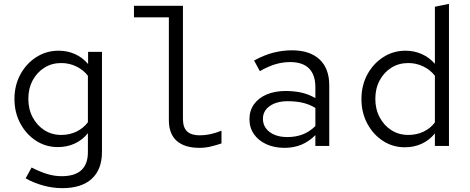

<svg xmlns="http://www.w3.org/2000/svg" viewBox="-20 -757 2440 996"><path d="M303 219Q254 219 204.5 205.5Q155 192 113 168L144 112Q189 135 226 146Q263 157 300 157Q436 157 436 32V-66Q408 -31 368 -12.5Q328 6 280 6Q217 6 166 -27.5Q115 -61 85 -117.5Q55 -174 55 -244Q55 -314 85.5 -370.5Q116 -427 168 -460.5Q220 -494 284 -494Q330 -494 369 -476.5Q408 -459 437 -425V-488H509V31Q509 122 456 170.5Q403 219 303 219ZM298 -57Q341 -57 377 -74.5Q413 -92 436 -123V-364Q412 -395 375.5 -412.5Q339 -430 298 -430Q249 -430 210.5 -406Q172 -382 149.5 -340Q127 -298 127 -244Q127 -191 149.5 -148.5Q172 -106 210.5 -81.5Q249 -57 298 -57Z M1015 10Q938 10 897 -26Q856 -62 856 -134V-667H675V-727H929V-141Q929 -95 951 -75Q973 -55 1016 -55Q1042 -55 1069 -60.5Q1096 -66 1129 -79V-13Q1100 -3 1071.5 3.5Q1043 10 1015 10Z M1456 10Q1403 10 1361.5 -9Q1320 -28 1297 -61.5Q1274 -95 1274 -139Q1274 -183 1297.5 -216Q1321 -249 1363.5 -267Q1406 -285 1462 -285Q1506 -285 1544 -276.5Q1582 -268 1616 -248V-304Q1616 -369 1583 -402Q1550 -435 1485 -435Q1448 -435 1411 -424.5Q1374 -414 1328 -388L1298 -443Q1351 -472 1399 -484Q1447 -496 1494 -496Q1587 -496 1637.5 -449Q1688 -402 1688 -314V0H1616V-56Q1582 -22 1542.5 -6Q1503 10 1456 10ZM1344 -141Q1344 -98 1379 -72Q1414 -46 1471 -46Q1514 -46 1549.5 -59.5Q1585 -73 1616 -103V-197Q1585 -216 1550 -224Q1515 -232 1473 -232Q1415 -232 1379.5 -207Q1344 -182 1344 -141Z M2080 7Q2017 7 1966 -26.5Q1915 -60 1885 -116.5Q1855 -173 1855 -243Q1855 -314 1885.5 -370.5Q1916 -427 1968 -460.5Q2020 -494 2084 -494Q2129 -494 2168 -476.5Q2207 -459 2236 -426V-722L2309 -737V0H2236V-65Q2208 -30 2168 -11.5Q2128 7 2080 7ZM2098 -57Q2141 -57 2177 -74Q2213 -91 2236 -122V-364Q2212 -395 2175.5 -412.5Q2139 -430 2098 -430Q2049 -430 2010.5 -406Q1972 -382 1949.5 -340Q1927 -298 1927 -244Q1927 -191 1949.5 -148.5Q1972 -106 2010.5 -81.5Q2049 -57 2098 -57Z"/></svg>

Font: Red Hat Mono VF Light
Style: Regular
Weight: 300
Monospace: yes
Designer: Pentagram, MCKL
Foundry: Pentagram, MCKL
Version: Version 1.023